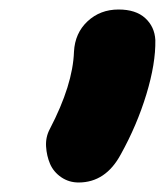

<svg xmlns="http://www.w3.org/2000/svg" viewBox="-20 -735 350 408"><path d="M147 -347.2Q126.5 -347.2 110.1 -358.4Q93.8 -369.6 86.4 -386.7Q79.1 -403.8 77.9 -423.8Q76.7 -443.8 85.9 -460.9Q134.8 -554.7 137.2 -625Q139.2 -664.6 166 -689.7Q192.9 -714.8 231.9 -714.8Q268.6 -714.8 288.6 -696.5Q308.6 -678.2 310.1 -649.9Q311 -600.1 291 -534.4Q271 -468.8 236.8 -407.2Q204.6 -347.2 147 -347.2Z"/></svg>

Font: Shantell Sans Irregular
Style: Italic
Weight: 800
Italic angle: -11.31°
Designer: Stephen Nixon, Anya Danilova, Shantell Martin
Foundry: Arrow Type
Version: Version 1.006;[9816181b4]